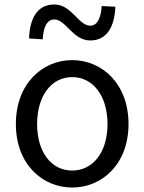

<svg xmlns="http://www.w3.org/2000/svg" viewBox="-20 -826 646 859"><path d="M303 13C436 13 555 -91 555 -271C555 -452 436 -557 303 -557C170 -557 51 -452 51 -271C51 -91 170 13 303 13ZM303 -63C209 -63 146 -146 146 -271C146 -396 209 -481 303 -481C397 -481 461 -396 461 -271C461 -146 397 -63 303 -63ZM384 -645C461 -645 493 -711 496 -796L435 -799C432 -748 416 -711 384 -711C331 -711 301 -806 223 -806C145 -806 113 -741 110 -654L171 -650C174 -704 190 -739 223 -739C275 -739 305 -645 384 -645Z"/></svg>

Font: Noto Sans CJK KR Regular
Style: Regular
Weight: 400
Designer: Ryoko NISHIZUKA (kana & ideographs); Paul D. Hunt (Latin, Greek & Cyrillic); Wenlong ZHANG (bopomofo); Sandoll Communica
Foundry: Adobe Systems Incorporated
Version: Version 1.004;PS 1.004;hotconv 1.0.82;makeotf.lib2.5.63406